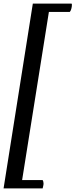

<svg xmlns="http://www.w3.org/2000/svg" viewBox="-39 -798 423 1076"><path d="M-19 258 145 -778H362Q364 -776 364 -771Q364 -760 360.5 -748Q357 -736 352 -731H235L85 211H200Q205 219 205 231Q205 237 203 245Q201 253 200 258Z"/></svg>

Font: Petrona Medium
Style: Italic
Weight: 500
Italic angle: -9°
Designer: Ringo R. Seeber
Foundry: Ringo R. Seeber
Version: Version 2.001; ttfautohint (v1.8.3)